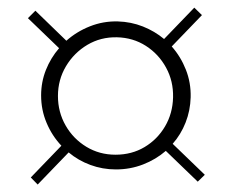

<svg xmlns="http://www.w3.org/2000/svg" viewBox="-20 -580 659 502"><path d="M78.5 -97.5 60.5 -116 140.5 -199Q116 -225 101.8 -258.8Q87.5 -292.5 87.5 -330.5Q87.5 -365.5 100 -397Q112.5 -428.5 134.5 -454L53 -532.5L72.5 -552L153.5 -473.5Q180.5 -497.5 215.2 -511.2Q250 -525 288 -524Q322.5 -523 353.5 -510.8Q384.5 -498.5 409 -478L488 -560L508 -540.5L429 -458.5Q452.5 -432 466 -397.8Q479.5 -363.5 478.5 -325.5Q477.5 -290.5 465.2 -259.5Q453 -228.5 431.5 -204L515.5 -123L497 -105L413.5 -185.5Q387.5 -163 354 -150Q320.5 -137 283 -137Q248 -137 216.2 -148.8Q184.5 -160.5 159.5 -181.5ZM282 -175.5Q324.5 -175.5 358 -195.5Q391.5 -215.5 411.5 -249.5Q431.5 -283.5 432.5 -325.5Q433.5 -368 414.2 -403.2Q395 -438.5 361.5 -460Q328 -481.5 286 -482.5Q243.5 -483.5 208.5 -462.8Q173.5 -442 152.5 -406.8Q131.5 -371.5 131.5 -329Q131.5 -287 151.5 -252Q171.5 -217 205.8 -196.2Q240 -175.5 282 -175.5Z"/></svg>

Font: Mooli
Style: Regular
Weight: 400
Designer: Vernon Adams
Foundry: Vernon Adams
Version: Version 1.000; ttfautohint (v1.8.4.7-5d5b);gftools[0.9.33]